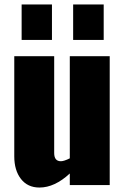

<svg xmlns="http://www.w3.org/2000/svg" viewBox="-20 -830 562 861"><path d="M308 -651V-810H445V-651ZM77 -651V-810H213V-651ZM157 11Q104 11 74 -27.5Q44 -66 44 -129V-578H223V-144Q223 -107 253 -107Q267 -107 293 -120V-578H472V0H293V-52Q225 11 157 11Z"/></svg>

Font: Oswald Heavy
Style: Regular
Weight: 400
Designer: Vernon Adams
Foundry: Vernon Adams
Version: Version 4.101